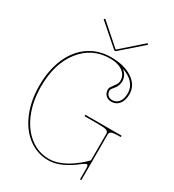

<svg xmlns="http://www.w3.org/2000/svg" viewBox="-224 -1082 1105 1216"><g transform="rotate(30 328.5 -474.0)"><path d="M182.6 -955.1 335.9 -819.8H338.9L492.7 -955.1L499.5 -947.3L342.8 -810.1H332L175.3 -947.3ZM436.5 -736.8Q474.6 -709 474.6 -663.1Q474.6 -646.5 468 -631.6Q461.4 -616.7 453.9 -608.2Q446.3 -599.6 439.7 -590.8Q433.1 -582 433.1 -575.7Q433.1 -554.7 445.1 -542.5Q457 -530.3 478 -530.3Q506.8 -530.3 524.7 -553.2Q542.5 -576.2 542.5 -616.7Q542.5 -658.2 515.1 -689.2Q487.8 -720.2 436.5 -736.8ZM337.4 -762.7Q435.1 -762.7 494.9 -722.4Q554.7 -682.1 554.7 -616.7Q554.7 -572.3 533.7 -545.4Q512.7 -518.6 478 -518.6Q452.1 -518.6 436.5 -534.2Q420.9 -549.8 420.9 -575.7Q420.9 -588.4 431.2 -601.8Q441.4 -615.2 451.9 -630.6Q462.4 -646 462.4 -663.1Q462.4 -703.6 428 -728Q393.6 -752.4 337.4 -752.4Q206.1 -752.4 125.5 -650.1Q44.9 -547.9 44.9 -380.9Q44.9 -273.9 79.8 -188.7Q114.7 -103.5 177 -55.4Q239.3 -7.3 317.4 -7.3Q403.3 -7.3 505.9 -89.8Q540 -118.2 552.7 -133.3V-329.6Q552.7 -342.8 538.1 -348.9Q523.4 -355 477.5 -355H377.4V-365.2H642.6V-355H631.8Q589.4 -355 575.9 -348.6Q562.5 -342.3 562.5 -329.6V2.4Q562.5 7.3 557.6 7.3Q552.7 7.3 552.7 2.4V-71.3Q552.7 -99.1 543 -99.1Q534.7 -99.1 512.7 -82.5Q406.2 2.4 317.4 2.4Q235.8 2.4 170.7 -46.6Q105.5 -95.7 69.1 -183.3Q32.7 -271 32.7 -380.9Q32.7 -494.1 70.6 -581.1Q108.4 -668 177.7 -715.3Q247.1 -762.7 337.4 -762.7Z"/></g></svg>

Font: ZnikomitNo24
Style: Thin
Weight: 300
Designer: gluk
Foundry: gluk
Version: Version 0.55